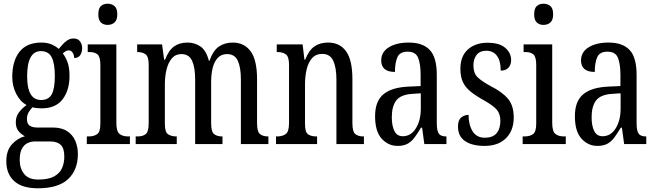

<svg xmlns="http://www.w3.org/2000/svg" viewBox="-20 -775 3529 1033"><path d="M184 238Q99 238 56.5 199.5Q14 161 14 93Q14 34 44.5 1Q75 -32 114 -42Q96 -51 80.5 -68.5Q65 -86 65 -118Q65 -148 82 -170.5Q99 -193 123 -210Q88 -229 67 -270.5Q46 -312 46 -361Q46 -447 85 -496.5Q124 -546 203 -546Q233 -546 256 -536.5Q279 -527 296 -512Q304 -520 315 -533.5Q326 -547 341.5 -557.5Q357 -568 376 -568Q399 -568 410.5 -552.5Q422 -537 422 -516Q422 -495 412 -479Q402 -463 379 -463Q379 -480 370.5 -492Q362 -504 351 -504Q341 -504 333.5 -499.5Q326 -495 318 -488Q333 -468 343.5 -440Q354 -412 354 -366Q354 -290 317 -241Q280 -192 203 -192Q193 -192 178 -193.5Q163 -195 155 -198Q145 -188 135 -172.5Q125 -157 125 -134Q125 -109 139.5 -99Q154 -89 179 -89H262Q311 -89 341 -69.5Q371 -50 385 -17.5Q399 15 399 54Q399 139 346.5 188.5Q294 238 184 238ZM201 -237Q242 -237 258.5 -268Q275 -299 275 -365Q275 -434 258 -467Q241 -500 200 -500Q126 -500 126 -364Q126 -237 201 -237ZM186 191Q240 191 270.5 174.5Q301 158 313.5 130Q326 102 326 68Q326 22 306.5 4Q287 -14 250 -14H168Q148 -14 129 -5.5Q110 3 98 25Q86 47 86 86Q86 131 110 161Q134 191 186 191Z M559 -641Q537 -641 523 -654Q509 -667 509 -698Q509 -730 523 -742.5Q537 -755 559 -755Q581 -755 596 -742.5Q611 -730 611 -698Q611 -667 596 -654Q581 -641 559 -641ZM447 0V-41H457Q486 -41 503 -53.5Q520 -66 520 -110V-425Q520 -469 505 -482Q490 -495 462 -495H452V-536H606V-115Q606 -68 623 -54.5Q640 -41 669 -41H679V0Z M710 0V-41H722Q748 -41 764 -53.5Q780 -66 780 -113V-426Q780 -471 763 -483Q746 -495 720 -495H718V-536H852L863 -454H868Q888 -505 917 -525.5Q946 -546 989 -546Q1028 -546 1058.5 -525Q1089 -504 1104 -448H1107Q1127 -504 1158.5 -525Q1190 -546 1232 -546Q1294 -546 1328.5 -499Q1363 -452 1363 -349V-113Q1363 -66 1379 -53.5Q1395 -41 1422 -41H1424V0H1276V-347Q1276 -412 1259.5 -448Q1243 -484 1202 -484Q1170 -484 1151 -463Q1132 -442 1124 -408.5Q1116 -375 1116 -335V-113Q1116 -66 1132 -53.5Q1148 -41 1174 -41H1177V0H1030V-347Q1030 -412 1013.5 -448Q997 -484 956 -484Q924 -484 904.5 -461Q885 -438 876 -401Q867 -364 867 -321V-108Q867 -63 885 -52Q903 -41 929 -41H931V0Z M1465 0V-41H1472Q1499 -41 1517 -53.5Q1535 -66 1535 -113V-427Q1535 -471 1517.5 -483Q1500 -495 1474 -495H1469V-536H1608L1618 -454H1622Q1642 -505 1672 -525.5Q1702 -546 1745 -546Q1808 -546 1842 -499Q1876 -452 1876 -349V-113Q1876 -66 1892 -53.5Q1908 -41 1934 -41H1938V0H1790V-347Q1790 -411 1773 -448Q1756 -485 1714 -485Q1679 -485 1658.5 -461.5Q1638 -438 1629.5 -400.5Q1621 -363 1621 -321V-108Q1621 -63 1638 -52Q1655 -41 1681 -41H1686V0Z M2119 10Q2069 10 2033.5 -29Q1998 -68 1998 -150Q1998 -230 2042.5 -267.5Q2087 -305 2178 -309L2243 -312V-373Q2243 -429 2230 -463Q2217 -497 2173 -497Q2131 -497 2118 -467Q2105 -437 2105 -388Q2031 -388 2031 -450Q2031 -495 2072 -520.5Q2113 -546 2180 -546Q2254 -546 2292 -506.5Q2330 -467 2330 -372V-113Q2330 -71 2341 -56Q2352 -41 2379 -41H2382V0H2263L2251 -88H2245Q2228 -60 2212 -37.5Q2196 -15 2174.5 -2.5Q2153 10 2119 10ZM2147 -42Q2191 -42 2217.5 -84.5Q2244 -127 2244 -191V-273L2198 -270Q2136 -266 2112 -234.5Q2088 -203 2088 -144Q2088 -98 2102 -70Q2116 -42 2147 -42Z M2587 10Q2520 10 2482 -16Q2444 -42 2444 -94Q2444 -129 2461.5 -143Q2479 -157 2501 -157Q2501 -104 2522.5 -69Q2544 -34 2589 -34Q2631 -34 2651.5 -58Q2672 -82 2672 -125Q2672 -162 2653 -184.5Q2634 -207 2584 -235Q2539 -260 2511 -283Q2483 -306 2470 -334.5Q2457 -363 2457 -405Q2457 -473 2497.5 -509Q2538 -545 2603 -545Q2667 -545 2698.5 -517.5Q2730 -490 2730 -452Q2730 -426 2715.5 -410.5Q2701 -395 2674 -395Q2674 -448 2653.5 -475Q2633 -502 2596 -502Q2562 -502 2544.5 -480Q2527 -458 2527 -423Q2527 -382 2549 -360Q2571 -338 2623 -310Q2684 -279 2714 -242.5Q2744 -206 2744 -143Q2744 -73 2702.5 -31.5Q2661 10 2587 10Z M2904 -641Q2882 -641 2868 -654Q2854 -667 2854 -698Q2854 -730 2868 -742.5Q2882 -755 2904 -755Q2926 -755 2941 -742.5Q2956 -730 2956 -698Q2956 -667 2941 -654Q2926 -641 2904 -641ZM2792 0V-41H2802Q2831 -41 2848 -53.5Q2865 -66 2865 -110V-425Q2865 -469 2850 -482Q2835 -495 2807 -495H2797V-536H2951V-115Q2951 -68 2968 -54.5Q2985 -41 3014 -41H3024V0Z M3194 10Q3144 10 3108.5 -29Q3073 -68 3073 -150Q3073 -230 3117.5 -267.5Q3162 -305 3253 -309L3318 -312V-373Q3318 -429 3305 -463Q3292 -497 3248 -497Q3206 -497 3193 -467Q3180 -437 3180 -388Q3106 -388 3106 -450Q3106 -495 3147 -520.5Q3188 -546 3255 -546Q3329 -546 3367 -506.5Q3405 -467 3405 -372V-113Q3405 -71 3416 -56Q3427 -41 3454 -41H3457V0H3338L3326 -88H3320Q3303 -60 3287 -37.5Q3271 -15 3249.5 -2.5Q3228 10 3194 10ZM3222 -42Q3266 -42 3292.5 -84.5Q3319 -127 3319 -191V-273L3273 -270Q3211 -266 3187 -234.5Q3163 -203 3163 -144Q3163 -98 3177 -70Q3191 -42 3222 -42Z"/></svg>

Font: Noto Serif Ethiopic ExtraCondensed
Style: Regular
Weight: 400
Width: 2
Designer: Monotype Design Team
Foundry: Monotype Imaging Inc.
Version: Version 2.102; ttfautohint (v1.8.4.7-5d5b)